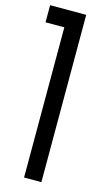

<svg xmlns="http://www.w3.org/2000/svg" viewBox="-124 -844 500 889"><g transform="rotate(15 126.0 -400.0)"><path d="M0 -801V-719H90V1H173V-801Z"/></g></svg>

Font: MintSans
Style: Regular
Weight: 400
Version: Version 2.0